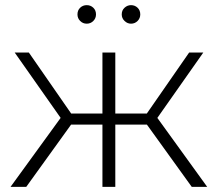

<svg xmlns="http://www.w3.org/2000/svg" viewBox="-20 -726 847 746"><path d="M725 0 537 -261 579 -285 785 0ZM411 -242V-285H573V-242ZM583 -256 536 -264 715 -522H770ZM82 0H21L228 -285L270 -261ZM428 0H378V-522H428ZM394 -242H233V-285H394ZM224 -256 37 -522H92L271 -264ZM489 -634Q475 -634 464 -644.5Q453 -655 453 -670Q453 -686 464 -696Q475 -706 489 -706Q504 -706 514.5 -696Q525 -686 525 -670Q525 -655 514.5 -644.5Q504 -634 489 -634ZM317 -634Q302 -634 291.5 -644.5Q281 -655 281 -670Q281 -686 291.5 -696Q302 -706 317 -706Q332 -706 342.5 -696Q353 -686 353 -670Q353 -655 342.5 -644.5Q332 -634 317 -634Z"/></svg>

Font: Modern
Style: Regular
Weight: 300
Designer: Julieta Ulanovsky
Foundry: Julieta Ulanovsky
Version: Version 8.000